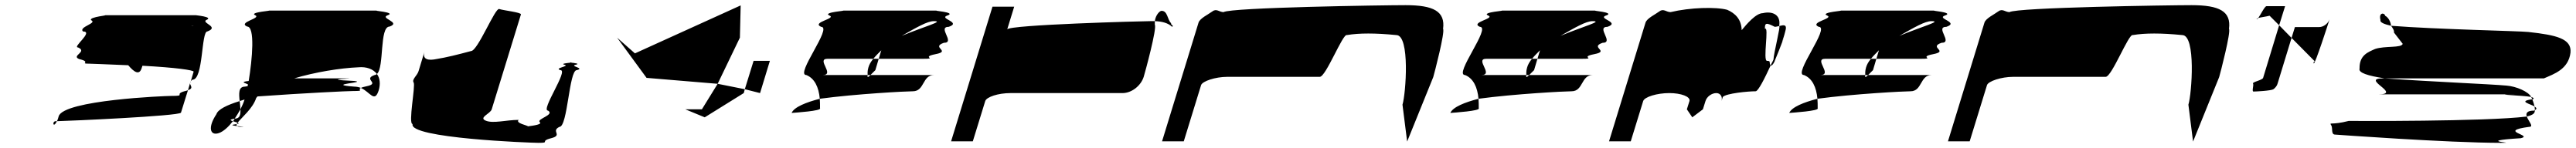

<svg xmlns="http://www.w3.org/2000/svg" viewBox="-20 -736 9963 574"><path d="M282 -552C320 -535 254 -520 286 -507C337 -495 284 -489 326 -489C341 -489 372 -487 476 -483C498 -457 519 -442 528 -472L531 -481C661 -474 729 -464 729 -458L718 -421C720 -423 721 -425 725 -427C767 -427 758 -614 782 -614C830 -632 760 -646 777 -658C811 -671 731 -677 739 -677H383C408 -677 324 -671 332 -658C359 -646 283 -632 301 -614C344 -614 258 -552 282 -552ZM196 -266C180 -266 186 -236 200 -266ZM200 -266C247 -267 672 -286 680 -299L707 -386C704 -385 698 -383 693 -382C652 -370 702 -364 643 -364C618 -364 226 -348 207 -285C205 -277 203 -271 200 -266ZM720 -636C722 -637 725 -637 727 -637C733 -637 729 -637 720 -636ZM707 -386C730 -394 716 -403 715 -413ZM715 -413 718 -421C716 -418 715 -416 715 -413Z M817 -293C783 -242 792 -208 827 -220C844 -226 863 -243 881 -266C871 -269 865 -272 888 -276C895 -287 903 -299 910 -312C909 -322 909 -333 907 -344C859 -329 823 -312 817 -293ZM936 -633C967 -633 956 -507 942 -422C906 -418 929 -414 939 -409C938 -407 939 -404 938 -402C936 -401 931 -401 927 -400C902 -400 904 -373 907 -344C914 -346 919 -348 926 -350C922 -337 916 -324 910 -312C911 -292 908 -276 889 -276H888C886 -272 884 -269 881 -266C886 -264 895 -262 899 -260C914 -280 958 -315 971 -356C972 -358 975 -360 976 -362C1157 -375 1327 -383 1346 -383C1394 -383 1360 -387 1376 -395C1369 -398 1359 -400 1351 -400C1231 -409 1406 -416 1350 -422C1192 -429 1391 -432 1312 -432H1118C1198 -456 1295 -472 1366 -475C1398 -478 1424 -468 1438 -449C1467 -475 1447 -633 1487 -633C1534 -650 1446 -665 1480 -677C1515 -689 1411 -695 1441 -695H1017C1042 -695 941 -689 967 -677C993 -665 898 -650 936 -633ZM891 -254C868 -251 882 -249 897 -247C895 -249 894 -252 896 -255C895 -255 893 -254 891 -254ZM896 -255C907 -257 904 -258 899 -260C897 -258 897 -257 896 -255ZM897 -247C899 -245 903 -244 911 -244C934 -244 914 -245 897 -247ZM1376 -395C1412 -379 1429 -335 1445 -386C1452 -410 1450 -433 1438 -449C1435 -447 1432 -445 1429 -445C1381 -428 1455 -413 1396 -401C1385 -399 1380 -397 1376 -395Z M1580 -416C1588 -404 1558 -255 1576 -255C1559 -200 2032 -182 2063 -182C2111 -182 2065 -188 2112 -200C2159 -212 2109 -227 2144 -244C2176 -244 2181 -464 2211 -464C2245 -472 2181 -479 2207 -485C2226 -489 2200 -492 2188 -493C2177 -492 2147 -489 2163 -485C2187 -479 2120 -472 2148 -464C2180 -464 2070 -307 2100 -307C2127 -290 2054 -275 2068 -262C2078 -254 2046 -249 2022 -246C2021 -250 1973 -258 1986 -271C1938 -271 1888 -256 1859 -268C1830 -280 1877 -295 1882 -312L1995 -680C1997 -688 1930 -695 1911 -701C1895 -707 1828 -538 1802 -538C1750 -524 1706 -513 1668 -507C1640 -501 1612 -503 1622 -536L1599 -460C1594 -443 1572 -428 1580 -416ZM2188 -493C2193 -494 2195 -494 2188 -494C2181 -494 2183 -494 2188 -493Z M2367 -590 2481 -434 2756 -411 2842 -590 2845 -715 2436 -529ZM2631 -312 2706 -281 2857 -375 2861 -390 2756 -411 2695 -312ZM2861 -390 2920 -375 2958 -500H2895Z M3042 -298C3056 -299 3159 -306 3152 -316C3152 -329 3152 -341 3151 -353C3098 -339 3052 -321 3042 -298ZM3099 -445C3131 -432 3147 -398 3151 -353C3292 -372 3485 -382 3511 -382C3557 -382 3547 -445 3593 -445H3347C3339 -437 3334 -433 3336 -445H3162C3212 -445 3135 -508 3181 -508H3358C3367 -519 3378 -530 3389 -541L3379 -508H3549C3612 -508 3538 -514 3599 -526C3661 -538 3579 -552 3631 -570C3677 -570 3604 -632 3650 -632C3702 -650 3608 -664 3645 -676C3683 -689 3578 -695 3606 -695H3238C3266 -695 3159 -689 3188 -676C3218 -664 3117 -650 3156 -632C3202 -632 3054 -445 3099 -445ZM3339 -474C3335 -460 3336 -451 3336 -445H3347L3366 -464L3379 -508H3358C3348 -496 3342 -485 3339 -474ZM3468 -597C3526 -630 3567 -654 3592 -654C3634 -654 3560 -635 3468 -597Z M3659 -188H3743L3791 -344C3796 -360 3841 -375 3889 -375H4322C4357 -375 4393 -403 4404 -438C4409 -454 4456 -627 4447 -640V-654H4429C4400 -654 3882 -640 3876 -622L3903 -710H3819ZM4447 -654C4475 -653 4498 -647 4514 -632C4522 -638 4508 -638 4510 -646C4495 -660 4497 -694 4473 -694C4466 -694 4450 -678 4447 -654Z M4475 -188H4559L4626 -406C4631 -421 4681 -438 4727 -438H5085C5109 -438 5174 -607 5190 -600C5238 -608 5299 -608 5381 -600C5435 -600 5418 -372 5405 -330L5423 -187L5524 -437C5529 -454 5570 -612 5562 -624C5571 -692 5525 -716 5417 -716C5329 -716 4740 -707 4713 -689C4696 -689 4686 -704 4670 -692C4654 -680 4621 -665 4616 -648Z M5590 -298C5604 -299 5707 -306 5700 -316C5700 -329 5700 -341 5699 -353C5646 -339 5600 -321 5590 -298ZM5647 -445C5679 -432 5695 -398 5699 -353C5840 -372 6033 -382 6059 -382C6105 -382 6095 -445 6141 -445H5895C5887 -437 5882 -433 5884 -445H5710C5760 -445 5683 -508 5729 -508H5906C5915 -519 5926 -530 5937 -541L5927 -508H6097C6160 -508 6086 -514 6147 -526C6209 -538 6127 -552 6179 -570C6225 -570 6152 -632 6198 -632C6250 -650 6156 -664 6193 -676C6231 -689 6126 -695 6154 -695H5786C5814 -695 5707 -689 5736 -676C5766 -664 5665 -650 5704 -632C5750 -632 5602 -445 5647 -445ZM5887 -474C5883 -460 5884 -451 5884 -445H5895L5914 -464L5927 -508H5906C5896 -496 5890 -485 5887 -474ZM6016 -597C6074 -630 6115 -654 6140 -654C6182 -654 6108 -635 6016 -597Z M6204 -188H6288L6336 -344C6341 -360 6389 -375 6437 -375C6483 -375 6520 -361 6515 -344L6505 -312L6526 -281L6567 -312L6577 -344C6582 -361 6601 -375 6619 -375C6635 -375 6644 -360 6639 -344L6644 -360C6657 -374 6742 -382 6771 -382C6781 -382 6806 -432 6829 -482C6821 -494 6832 -500 6815 -500C6798 -500 6824 -637 6807 -624C6806 -648 6812 -649 6845 -632C6850 -632 6857 -634 6862 -635C6870 -682 6832 -693 6799 -685C6772 -685 6736 -642 6717 -619C6716 -662 6691 -685 6661 -698C6617 -710 6517 -707 6442 -689C6425 -689 6415 -704 6399 -692C6383 -680 6350 -665 6345 -648ZM6862 -634C6869 -639 6841 -530 6840 -505C6837 -497 6832 -490 6829 -482C6830 -480 6836 -483 6840 -490C6841 -491 6842 -494 6845 -499L6844 -498L6845 -500C6847 -504 6848 -509 6851 -515C6865 -548 6880 -591 6877 -580C6880 -589 6879 -585 6873 -573C6881 -595 6885 -612 6885 -612C6895 -644 6879 -639 6862 -635ZM6845 -499C6845 -499 6845 -500 6845 -500C6845 -500 6845 -499 6845 -499Z M6901 -298C6915 -299 7018 -306 7011 -316C7011 -329 7011 -341 7010 -353C6957 -339 6911 -321 6901 -298ZM6958 -445C6990 -432 7006 -398 7010 -353C7151 -372 7344 -382 7370 -382C7416 -382 7406 -445 7452 -445H7206C7198 -437 7193 -433 7195 -445H7021C7071 -445 6994 -508 7040 -508H7217C7226 -519 7237 -530 7248 -541L7238 -508H7408C7471 -508 7397 -514 7458 -526C7520 -538 7438 -552 7490 -570C7536 -570 7463 -632 7509 -632C7561 -650 7467 -664 7504 -676C7542 -689 7437 -695 7465 -695H7097C7125 -695 7018 -689 7047 -676C7077 -664 6976 -650 7015 -632C7061 -632 6913 -445 6958 -445ZM7198 -474C7194 -460 7195 -451 7195 -445H7206L7225 -464L7238 -508H7217C7207 -496 7201 -485 7198 -474ZM7327 -597C7385 -630 7426 -654 7451 -654C7493 -654 7419 -635 7327 -597Z M7515 -188H7599L7666 -406C7671 -421 7721 -438 7767 -438H8125C8149 -438 8214 -607 8230 -600C8278 -608 8339 -608 8421 -600C8475 -600 8458 -372 8445 -330L8463 -187L8564 -437C8569 -454 8610 -612 8602 -624C8611 -692 8565 -716 8457 -716C8369 -716 7780 -707 7753 -689C7736 -689 7726 -704 7710 -692C7694 -680 7661 -665 7656 -648Z M8709 -662C8710 -661 8713 -663 8715 -666C8712 -665 8708 -663 8709 -662ZM8715 -666C8724 -669 8743 -671 8759 -675L8796 -638L8819 -712H8747C8740 -712 8724 -678 8715 -666ZM8695 -412C8699 -406 8689 -381 8697 -381C8706 -381 8765 -384 8774 -390C8782 -396 8788 -404 8790 -412L8844 -589L8796 -638L8734 -434C8731 -425 8691 -418 8695 -412ZM8844 -589 8932 -500C8940 -500 8925 -497 8930 -490C8934 -484 8987 -647 8991 -661C8985 -644 8967 -631 8951 -631H8857ZM8991 -661C8991 -661 8991 -662 8991 -662C8991 -662 8991 -661 8991 -661Z M8997 -251C9005 -239 8995 -214 9013 -214C9013 -214 9449 -182 9653 -182C9733 -182 9540 -188 9731 -200C9781 -212 9637 -227 9763 -244C9783 -244 9760 -266 9754 -284C9590 -264 9080 -267 9065 -267C8999 -250 8989 -263 8997 -251ZM9107 -470C9102 -454 9138 -442 9205 -432H9820C9859 -449 9915 -467 9923 -532C9928 -586 9869 -600 9760 -612C9723 -616 9407 -622 9229 -636C9236 -626 9242 -617 9240 -610L9274 -566C9269 -549 9205 -559 9167 -546C9141 -534 9106 -523 9107 -470ZM9188 -658C9185 -649 9203 -642 9229 -636C9227 -652 9219 -668 9206 -675C9204 -687 9180 -689 9188 -658ZM9179 -370H9710C9600 -370 9744 -366 9771 -360C9760 -381 9713 -401 9676 -404C9609 -410 9387 -419 9205 -432H9198C9107 -432 9275 -370 9179 -370ZM9771 -360C9772 -357 9774 -354 9775 -351H9777C9784 -354 9780 -357 9771 -360ZM9754 -284C9771 -288 9782 -294 9784 -301C9785 -303 9785 -306 9785 -309C9784 -308 9783 -308 9782 -307C9753 -307 9750 -296 9754 -284ZM9775 -351C9717 -343 9769 -333 9784 -323C9782 -331 9779 -342 9775 -351ZM9784 -323C9785 -318 9785 -313 9785 -309C9795 -314 9791 -318 9784 -323Z"/></svg>

Font: bitstorm
Style: maxextobl
Weight: 400
Version: Version 0.2